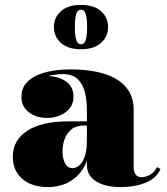

<svg xmlns="http://www.w3.org/2000/svg" viewBox="-20 -750 677 780"><path d="M470 10Q429 10 398.2 -0.2Q367.5 -10.5 350.2 -30.5Q333 -50.5 333 -80V-304.5Q333 -340.5 325.2 -373.8Q317.5 -407 296.2 -428Q275 -449 235 -449Q215.5 -449 191 -444.5Q166.5 -440 143.8 -429.2Q121 -418.5 106.2 -400.8Q91.5 -383 91.5 -356H68Q68 -393 98.5 -417Q129 -441 171.5 -441Q215.5 -441 247 -419.8Q278.5 -398.5 278.5 -358Q278.5 -317 246.5 -294Q214.5 -271 171.5 -271Q126 -271 96.5 -294.5Q67 -318 67 -356Q67 -388.5 84.8 -410.2Q102.5 -432 131.8 -444.8Q161 -457.5 196 -462.8Q231 -468 265 -468Q349 -468 406.5 -449.2Q464 -430.5 493.5 -394Q523 -357.5 523 -304.5V-70Q523 -53 530.8 -41.5Q538.5 -30 557 -30Q568.5 -30 587.2 -38.8Q606 -47.5 618 -71L632 -63.5Q616.5 -26.5 572.5 -8.2Q528.5 10 470 10ZM174.5 10Q109.5 10 70.8 -23.2Q32 -56.5 32 -113.5Q32 -180.5 90.8 -218.8Q149.5 -257 256 -257H379.5V-240H320Q288.5 -240 269.5 -223.8Q250.5 -207.5 242.2 -184Q234 -160.5 234 -138Q234 -115.5 238.8 -99.8Q243.5 -84 252.5 -75.5Q261.5 -67 275 -67Q289.5 -67 302.8 -78.5Q316 -90 324.5 -115Q333 -140 333 -180.5H346.5Q346.5 -120.5 324.8 -78Q303 -35.5 264.2 -12.8Q225.5 10 174.5 10ZM309 -550Q255.5 -550 227.2 -576Q199 -602 199 -640Q199 -678.5 227.2 -704.2Q255.5 -730 309 -730Q362.5 -730 390.8 -704.2Q419 -678.5 419 -640Q419 -602 390.8 -576Q362.5 -550 309 -550ZM309 -570Q317.5 -570 323 -577Q328.5 -584 331.2 -599.5Q334 -615 334 -640Q334 -665.5 331.2 -681Q328.5 -696.5 323 -703.5Q317.5 -710.5 309 -710.5Q300.5 -710.5 295 -703.5Q289.5 -696.5 286.8 -681Q284 -665.5 284 -640Q284 -615 286.8 -599.5Q289.5 -584 295 -577Q300.5 -570 309 -570Z"/></svg>

Font: Bodoni Moda Black
Style: Regular
Weight: 900
Version: Version 2.005